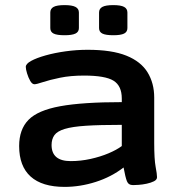

<svg xmlns="http://www.w3.org/2000/svg" viewBox="-20 -725 705 752"><path d="M233 7Q145 7 100 -33.5Q55 -74 55 -153Q55 -218 91.5 -255.5Q128 -293 216 -309Q304 -325 457 -325V-339Q457 -389 424.5 -409Q392 -429 309 -429Q256 -429 215 -420.5Q174 -412 148.5 -403.5Q123 -395 115 -395Q106 -395 98.5 -408Q91 -421 86 -437.5Q81 -454 81 -463Q81 -475 102 -486.5Q123 -498 158.5 -508Q194 -518 237 -524Q280 -530 323 -530Q418 -530 475 -507Q532 -484 558 -441.5Q584 -399 584 -343V-166Q584 -101 589.5 -72Q595 -43 595 -31Q595 -21 583 -15Q571 -9 554.5 -5.5Q538 -2 523 -1Q508 0 501 0Q483 0 477 -15.5Q471 -31 464 -69Q416 -32 355 -12.5Q294 7 233 7ZM257 -94Q296 -94 334.5 -102.5Q373 -111 405 -124.5Q437 -138 457 -153V-236Q371 -236 317 -232.5Q263 -229 233.5 -220Q204 -211 193 -195.5Q182 -180 182 -157Q182 -94 257 -94ZM424 -587Q394 -587 381 -593.5Q368 -600 368 -615V-676Q368 -691 381 -698Q394 -705 424 -705Q453 -705 466 -698Q479 -691 479 -676V-615Q479 -600 466 -593.5Q453 -587 424 -587ZM233 -587Q203 -587 190 -593.5Q177 -600 177 -615V-676Q177 -691 190 -698Q203 -705 233 -705Q262 -705 275.5 -698Q289 -691 289 -676V-615Q289 -600 275.5 -593.5Q262 -587 233 -587Z"/></svg>

Font: Asap Expanded SemiBold
Style: Regular
Weight: 600
Width: 7
Designer: Pablo Cosgaya
Foundry: Omnibus-Type
Version: Version 3.001; ttfautohint (v1.8.4.7-5d5b)